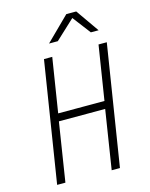

<svg xmlns="http://www.w3.org/2000/svg" viewBox="-137 -1036 874 1122"><g transform="rotate(-15 300.0 -475.0)"><path d="M66 0 182 -730H232L180 -402H460L512 -730H562L446 0H396L452 -356H172L116 0ZM234 -810 376 -950H436L534 -810H487L404 -919L287 -810Z"/></g></svg>

Font: NKDuy Mono Thin
Style: Italic
Weight: 100
Italic angle: -9°
Monospace: yes
Designer: NKDuy
Foundry: NKDuy
Version: Version 2.251; ttfautohint (v1.8.4.7-5d5b)